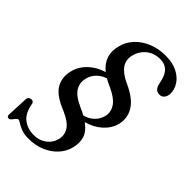

<svg xmlns="http://www.w3.org/2000/svg" viewBox="-262 -819 1119 1119"><g transform="rotate(45 297.5 -259.0)"><path d="M195 195Q158 195 134 185.5Q110 176 96 166.5Q82 157 75.5 157Q68 157 60.5 166.2Q53 175.5 45.8 184.5Q38.5 193.5 31 193.5Q14 193.5 15 175.5L21 43Q22 25 41 20.5Q59.5 17 65.5 34.5Q77 103 114 130.8Q151 158.5 200.5 158.5Q245.5 158.5 277.8 135.2Q310 112 321 72.5Q331.5 33.5 311 -0.5Q290.5 -34.5 225 -63.5Q131.5 -100.5 104 -149.5Q76.5 -198.5 93 -260.5Q105.5 -308.5 144.2 -345Q183 -381.5 238.5 -398Q160.5 -461 186.5 -557.5Q197 -601.5 228.8 -636.5Q260.5 -671.5 309 -692.2Q357.5 -713 418.5 -713Q476 -713 515.5 -693Q555 -673 575 -641.5Q595 -610 594.5 -575Q593.5 -553.5 582.5 -539.8Q571.5 -526 553 -526Q519.5 -526 509.5 -563L502.5 -591.5Q484.5 -676.5 410 -676.5Q361 -676.5 326 -648.5Q291 -620.5 279.5 -574Q258.5 -491 369.5 -439.5Q458 -400.5 489.8 -349Q521.5 -297.5 506.5 -238.5Q494.5 -192 454.8 -156.2Q415 -120.5 358.5 -105.5Q404 -72 414.8 -34Q425.5 4 414 47.5Q403.5 89.5 373 122.8Q342.5 156 297 175.5Q251.5 195 195 195ZM280 -148.5Q304.5 -138 324.5 -127Q359.5 -135 384 -158.2Q408.5 -181.5 417 -212Q428 -250.5 406.2 -286.5Q384.5 -322.5 316 -354Q290.5 -364.5 269.5 -377Q237 -367 214 -343.5Q191 -320 183.5 -289Q173 -246.5 194 -212.2Q215 -178 280 -148.5Z"/></g></svg>

Font: Fraunces 9pt
Style: Italic
Weight: 400
Italic angle: -16°
Version: Version 1.000;[b76b70a41]